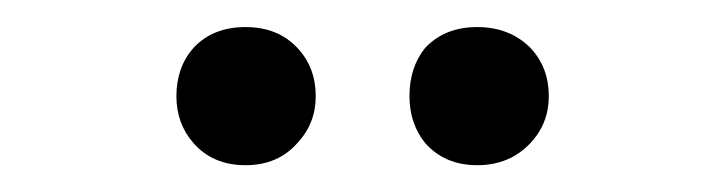

<svg xmlns="http://www.w3.org/2000/svg" viewBox="-20 -701 540 144"><path d="M164.1 -680.7Q139.6 -680.7 125 -665Q112.3 -650.4 112.3 -628.9Q112.3 -608.4 125 -593.8Q139.6 -577.1 164.1 -577.1Q188.5 -577.1 203.1 -593.8Q216.8 -608.4 216.8 -628.9Q216.8 -650.4 203.1 -665Q188.5 -680.7 164.1 -680.7ZM337.9 -680.7Q313.5 -680.7 298.8 -665Q287.1 -650.4 287.1 -628.9Q287.1 -608.4 298.8 -593.8Q313.5 -577.1 337.9 -577.1Q362.3 -577.1 377.9 -593.8Q391.6 -608.4 391.6 -628.9Q391.6 -650.4 377.9 -665Q362.3 -680.7 337.9 -680.7Z"/></svg>

Font: Gulim
Style: Regular
Weight: 400
Version: Version 2.21